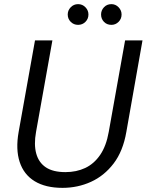

<svg xmlns="http://www.w3.org/2000/svg" viewBox="-20 -895 708 927"><path d="M282 12Q200 12 147.5 -20Q95 -52 75 -113Q55 -174 70 -258L149 -700H233L154 -258Q143 -197 155 -153.5Q167 -110 201.5 -87Q236 -64 296 -64Q349 -64 391.5 -84Q434 -104 463.5 -147Q493 -190 505 -258L584 -700H668L590 -258Q574 -165 528.5 -105.5Q483 -46 419 -17Q355 12 282 12ZM357 -775Q336 -775 321.5 -789.5Q307 -804 307 -825Q307 -845 321.5 -860Q336 -875 357 -875Q378 -875 392.5 -860Q407 -845 407 -825Q407 -804 392.5 -789.5Q378 -775 357 -775ZM518 -775Q496 -775 482 -789.5Q468 -804 468 -825Q468 -845 482 -860Q496 -875 518 -875Q538 -875 552.5 -860Q567 -845 567 -825Q567 -804 552.5 -789.5Q538 -775 518 -775Z"/></svg>

Font: DM Sans 20pt
Style: Italic
Weight: 400
Italic angle: -10°
Version: Version 4.004;gftools[0.9.30]